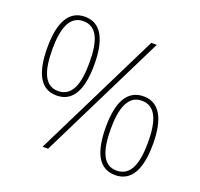

<svg xmlns="http://www.w3.org/2000/svg" viewBox="-127 -865 1060 1017"><g transform="rotate(20 403.0 -357.0)"><path d="M185 -280C281 -280 318 -367 318 -503C318 -643 276 -724 186 -724C93 -724 53 -641 53 -503C53 -361 93 -280 185 -280ZM209 0H240L593 -714H562ZM184 -305C111 -305 81 -376 81 -503C81 -618 107 -699 185 -699C260 -699 290 -631 290 -503C290 -384 264 -305 184 -305ZM621 10C716 10 754 -77 754 -213C754 -353 712 -434 622 -434C528 -434 488 -351 488 -213C488 -71 528 10 621 10ZM619 -15C546 -15 516 -86 516 -213C516 -328 543 -409 620 -409C695 -409 726 -341 726 -213C726 -94 700 -15 619 -15Z"/></g></svg>

Font: Noto Serif Armenian SemiCondensed Thin
Style: Regular
Weight: 100
Width: 4
Designer: Monotype Design Team
Foundry: Monotype Imaging Inc.
Version: Version 2.008